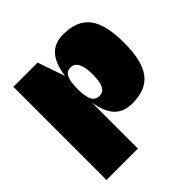

<svg xmlns="http://www.w3.org/2000/svg" viewBox="-184 -665 1020 1020"><g transform="rotate(-45 326.0 -155.0)"><path d="M435 -510Q538 -510 585 -448.5Q632 -387 632 -250Q632 -114 585.5 -52Q539 10 436 10Q371 10 335 -27.5Q299 -65 286 -146V200H50V-500H232L285 -347Q297 -432 333.5 -471Q370 -510 435 -510ZM395 -250Q395 -358 337 -358Q308 -358 295.5 -332.5Q283 -307 283 -250Q283 -193 296.5 -167.5Q310 -142 339 -142Q368 -142 381.5 -167.5Q395 -193 395 -250Z"/></g></svg>

Font: Fivo Sans Modern ExtBlk
Style: Regular
Weight: 950
Designer: Alexander Slobzheninov
Foundry: Alexander Slobzheninov
Version: 1.0